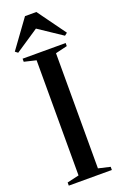

<svg xmlns="http://www.w3.org/2000/svg" viewBox="-186 -1007 666 1056"><g transform="rotate(-20 146.5 -479.0)"><path d="M90.5 -34.5V-708.5L21 -725V-743H273V-725L204 -708.5V-34.5L273 -18.5V0H21V-18.5ZM9.5 -782 -6 -794 113.5 -958.5H180L299 -794L283.5 -782L146.5 -873.5Z"/></g></svg>

Font: Merriweather 144pt Medium
Style: Regular
Weight: 500
Version: Version 2.100